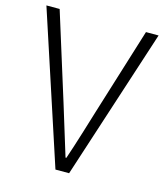

<svg xmlns="http://www.w3.org/2000/svg" viewBox="-109 -812 769 896"><g transform="rotate(15 275.0 -364.5)"><path d="M243 0 4 -729H68L199 -310Q272 -72 274 -66H278Q296 -118 322.5 -204Q349 -290 355 -310L485 -729H546L309 0Z"/></g></svg>

Font: Noto Sans Korean Light
Style: Regular
Weight: 300
Designer: Ryoko NISHIZUKA  (kana & ideographs); Paul D. Hunt (Latin, Greek & Cyrillic); Wenlong ZHANG  (bopomofo); Sandoll Communi
Foundry: Adobe Systems Incorporated
Version: Version 1.000;PS 1;hotconv 1.0.78;makeotf.lib2.5.61930